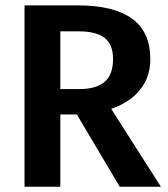

<svg xmlns="http://www.w3.org/2000/svg" viewBox="-20 -712 640 732"><path d="M553 -487Q553 -437 533.2 -399.5Q513.5 -362 479.8 -336.5Q446 -311 404 -297L593.5 0H436.5L273 -275.5H210V0H73.5V-691.5H277Q413.5 -691.5 483.2 -641Q553 -590.5 553 -487ZM411 -487Q411 -543 378.5 -567.8Q346 -592.5 280.5 -592.5H210V-372.5H285Q345.5 -372.5 378.2 -399.5Q411 -426.5 411 -487Z"/></svg>

Font: Fira Code Light SemiBold
Style: Regular
Weight: 600
Monospace: yes
Version: Version 5.002